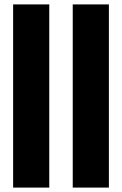

<svg xmlns="http://www.w3.org/2000/svg" viewBox="-20 -851 554 871"><path d="M39.5 0V-831H203.5V0ZM310 0V-831H474V0Z"/></svg>

Font: Merriweather 96pt Black
Style: Regular
Weight: 900
Version: Version 2.100